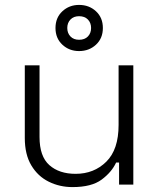

<svg xmlns="http://www.w3.org/2000/svg" viewBox="-20 -752 651 782"><path d="M81 -190V-486H141V-194Q141 -115 181 -79.5Q221 -44 288 -44Q363 -44 413 -93.5Q463 -143 463 -243V-486H523V0H465V-90H453Q435 -51 394 -20.5Q353 10 275 10Q223 10 178.5 -12Q134 -34 107.5 -78.5Q81 -123 81 -190ZM206 -638Q206 -680 234 -706Q262 -732 302 -732Q343 -732 371 -706Q399 -680 399 -638Q399 -596 371 -570Q343 -544 302 -544Q262 -544 234 -570Q206 -596 206 -638ZM351 -638Q351 -659 338 -672.5Q325 -686 302 -686Q280 -686 267 -672.5Q254 -659 254 -638Q254 -617 267 -603.5Q280 -590 302 -590Q325 -590 338 -603.5Q351 -617 351 -638Z"/></svg>

Font: Space 7353
Style: Regular
Weight: 400
Designer: Christine Claussen + Ruben Lyon  (Space 7353)
Version: Version 1.000;FEAKit 1.0